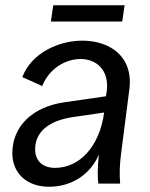

<svg xmlns="http://www.w3.org/2000/svg" viewBox="-20 -700 572 732"><path d="M167 12C251 12 324 -33 357 -111C351 -58 352 -21 355 0H438C435 -40 436 -74 443 -125L473 -358C490 -487 396 -545 294 -545C201 -545 99 -496 65 -406L141 -372C168 -440 231 -475 287 -475C346 -475 397 -435 387 -353L384 -333L225 -310C101 -292 27 -216 27 -116C27 -40 82 12 167 12ZM174 -618H446L455 -680H183ZM114 -131C114 -195 163 -240 260 -254L377 -271C359 -138 281 -60 190 -60C142 -60 114 -87 114 -131Z"/></svg>

Font: Ronzino Oblique
Style: Italic
Weight: 400
Italic angle: -8°
Designer: Nunzio Mazzaferro
Foundry: Collletttivo
Version: Version 1.000;Glyphs 3.3 (3337)